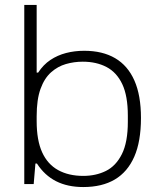

<svg xmlns="http://www.w3.org/2000/svg" viewBox="-20 -743 641 775"><path d="M316 12Q253 12 206.5 -11.5Q160 -35 129 -83H123L116 0H78V-723H128V-450H134Q155 -482 183.5 -501Q212 -520 246.5 -529Q281 -538 320 -538Q394 -538 445 -508Q496 -478 522.5 -418Q549 -358 549 -267Q549 -172 522 -110.5Q495 -49 443.5 -18.5Q392 12 316 12ZM316 -33Q367 -33 407.5 -53Q448 -73 472 -121Q496 -169 496 -251V-276Q496 -356 473.5 -403.5Q451 -451 410 -472.5Q369 -494 314 -494Q279 -494 246 -484.5Q213 -475 186 -451Q159 -427 143.5 -384Q128 -341 128 -274V-254Q128 -177 150 -128.5Q172 -80 214.5 -56.5Q257 -33 316 -33Z"/></svg>

Font: Archivo SemiExpanded Thin
Style: Regular
Weight: 250
Width: 6
Designer: Hector Gatti
Foundry: Omnibus-Type
Version: Version 2.001